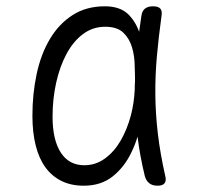

<svg xmlns="http://www.w3.org/2000/svg" viewBox="-20 -580 640 610"><path d="M246 10Q206 10 175.5 -5Q145 -20 124.5 -48Q104 -76 93.5 -117.5Q83 -159 83 -212Q83 -282 96.5 -345Q110 -408 138.5 -456Q167 -504 210.5 -532Q254 -560 313 -560Q360 -560 386 -536Q410 -513 422 -479Q425 -503 429 -528Q431 -545 440.5 -552.5Q450 -560 466 -560Q483 -560 489.5 -552.5Q496 -545 493 -528Q484 -463 478.5 -402Q473 -341 473.5 -280Q474 -219 481.5 -155.5Q489 -92 505 -21Q509 -6 503 2Q497 10 480.5 10Q464 10 454 2Q444 -6 440 -21Q424 -87 417 -146Q409 -119 397 -95Q375 -49 338 -19.5Q301 10 246 10ZM248 -55Q284 -55 313.5 -76.5Q343 -98 363.5 -133.5Q384 -169 396 -214Q406 -253 408 -294Q408 -309 409 -324Q409 -345 408 -367Q408 -401 399.5 -429.5Q391 -458 371.5 -476.5Q352 -495 314 -495Q275 -495 244 -472Q213 -449 191.5 -409Q170 -369 158.5 -317.5Q147 -266 147 -209Q147 -136 173 -95.5Q199 -55 248 -55Z"/></svg>

Font: Maple Mono NL ExtraLight
Style: Regular
Weight: 275
Monospace: yes
Designer: subframe7536
Version: Version 7.000